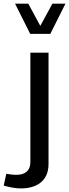

<svg xmlns="http://www.w3.org/2000/svg" viewBox="-94 -801 377 1048"><path d="M70.8 -616.2H180.7L263.2 -780.8H191.9L126 -659.7L60.5 -780.8H-11.7ZM-73.7 211.9C-44.9 220.2 -11.7 227.5 20 227.5C102.5 227.5 170.9 189.5 170.9 94.7V-513.7H71.8V84C71.8 131.3 42.5 153.3 -4.9 153.3C-22.9 153.3 -45.9 149.9 -59.6 147.5Z"/></svg>

Font: Estedad Medium
Style: Regular
Weight: 500
Designer: Amin Abedi
Version: Version 7.3